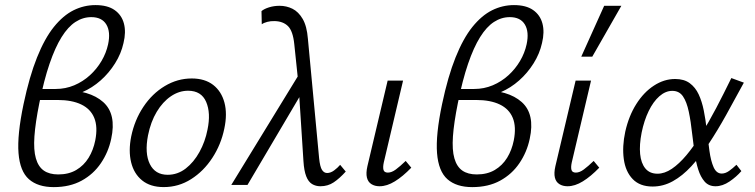

<svg xmlns="http://www.w3.org/2000/svg" viewBox="-20 -734 2995 762"><path d="M193.2 8.6Q130.4 8.6 94.8 -22.7Q59.2 -54.1 53.5 -126.3Q47.8 -198.5 73.4 -320.5Q96.6 -430.4 126.9 -505.9Q157.1 -581.4 193.8 -627.1Q230.6 -672.7 272 -693.3Q313.5 -713.8 358.8 -713.8Q406.7 -713.8 434.7 -694.2Q462.8 -674.6 471.8 -640.7Q480.8 -606.7 470.1 -563Q460.8 -521.1 436.8 -482.8Q412.9 -444.5 379.4 -414.8Q345.9 -385.1 306.1 -368Q266.3 -350.9 223.6 -350.9L227.7 -376.6Q336.1 -376.6 389.5 -329Q442.9 -281.4 421.3 -182.9Q410.1 -130.1 380.5 -86.5Q351 -42.8 304.1 -17.1Q257.2 8.6 193.2 8.6ZM211.1 -41.7Q252.7 -41.7 282.7 -59.4Q312.7 -77.1 331.6 -107.7Q350.4 -138.3 358.1 -177Q368.6 -230.6 354.1 -266Q339.7 -301.4 302.6 -319.3Q265.4 -337.2 208.6 -337.2H128.8L138 -380.9H201Q239.9 -380.9 274.6 -395.5Q309.3 -410.2 336.8 -435.3Q364.3 -460.3 382.9 -492Q401.5 -523.6 409 -558.1Q419.6 -607.6 402 -636.8Q384.4 -666 342.3 -666Q309 -666 279.5 -646.9Q250 -627.8 224.4 -586.7Q198.8 -545.7 176.7 -481Q154.5 -416.2 136.1 -324.7Q120.4 -246.8 116.6 -192.7Q112.8 -138.7 122.4 -105.5Q131.9 -72.3 153.9 -57Q175.9 -41.7 211.1 -41.7Z M629.9 8.5Q576.9 8.5 544.2 -17.9Q511.5 -44.3 500.4 -89.9Q489.3 -135.5 500.7 -192.4Q514.2 -257.8 549.1 -310.1Q584 -362.5 634.1 -392.5Q684.3 -422.6 741 -422.6Q792.8 -422.6 825.9 -397.1Q858.9 -371.5 870.8 -326.7Q882.7 -281.9 870.2 -223.3Q857.2 -160.2 822.7 -107.4Q788.3 -54.6 738.6 -23.1Q689 8.5 629.9 8.5ZM645.5 -40.3Q684.8 -40.3 717 -65.1Q749.1 -89.9 771.7 -130.9Q794.3 -171.9 803.5 -219.5Q817.3 -285.3 798.2 -329.6Q779.1 -373.9 726.4 -373.9Q690.6 -373.9 658.2 -351.9Q625.8 -329.9 602 -290.2Q578.2 -250.5 567.4 -196.7Q553.7 -125.5 574.7 -82.9Q595.7 -40.3 645.5 -40.3Z M1251.5 5.2Q1233.2 5.2 1218.5 -3.6Q1203.8 -12.5 1195.3 -34.3Q1186.7 -56.2 1184.3 -94.7L1164.8 -397.3L1147.9 -559.1Q1142.5 -611.2 1122.8 -630.5Q1103 -649.7 1069.6 -650.3Q1054.5 -650.8 1040.8 -647.2Q1027 -643.6 1018.9 -637.7L1017.8 -689.9Q1028.3 -698.8 1047.8 -704.9Q1067.4 -711 1089.7 -711Q1116.8 -711 1140.6 -699.3Q1164.5 -687.5 1181.2 -659Q1198 -630.5 1202 -579.7L1246.5 -106.1Q1250 -71.8 1258 -59.6Q1266 -47.4 1278.2 -47.4Q1292.2 -47.4 1306.1 -57.7Q1320 -68 1330 -79.8L1352.2 -53.1Q1327.5 -25.7 1304.4 -10.3Q1281.3 5.2 1251.5 5.2ZM897.9 0 1173.9 -450.6 1185.8 -378.7 962.2 0Z M1486.5 5.2Q1467.5 5.2 1454 -3.3Q1440.5 -11.7 1436.2 -29.2Q1431.9 -46.7 1438.1 -74.1L1518.5 -414.2H1579.7L1503.1 -89Q1499.1 -70.5 1502 -59.8Q1505 -49 1519.5 -49Q1534.3 -49 1551 -61.4Q1567.8 -73.8 1590.1 -95.3L1612.3 -68.5Q1578.7 -33.7 1547.2 -14.3Q1515.7 5.2 1486.5 5.2Z M1854.2 8.6Q1791.4 8.6 1755.8 -22.7Q1720.2 -54.1 1714.5 -126.3Q1708.8 -198.5 1734.4 -320.5Q1757.6 -430.4 1787.9 -505.9Q1818.1 -581.4 1854.8 -627.1Q1891.6 -672.7 1933 -693.3Q1974.5 -713.8 2019.8 -713.8Q2067.7 -713.8 2095.7 -694.2Q2123.8 -674.6 2132.8 -640.7Q2141.8 -606.7 2131.1 -563Q2121.8 -521.1 2097.8 -482.8Q2073.9 -444.5 2040.4 -414.8Q2006.9 -385.1 1967.1 -368Q1927.3 -350.9 1884.6 -350.9L1888.7 -376.6Q1997.1 -376.6 2050.5 -329Q2103.9 -281.4 2082.3 -182.9Q2071.1 -130.1 2041.5 -86.5Q2012 -42.8 1965.1 -17.1Q1918.2 8.6 1854.2 8.6ZM1872.1 -41.7Q1913.7 -41.7 1943.7 -59.4Q1973.7 -77.1 1992.6 -107.7Q2011.4 -138.3 2019.1 -177Q2029.6 -230.6 2015.1 -266Q2000.7 -301.4 1963.6 -319.3Q1926.4 -337.2 1869.6 -337.2H1789.8L1799 -380.9H1862Q1900.9 -380.9 1935.6 -395.5Q1970.3 -410.2 1997.8 -435.3Q2025.3 -460.3 2043.9 -492Q2062.5 -523.6 2070 -558.1Q2080.6 -607.6 2063 -636.8Q2045.4 -666 2003.3 -666Q1970 -666 1940.5 -646.9Q1911 -627.8 1885.4 -586.7Q1859.8 -545.7 1837.7 -481Q1815.5 -416.2 1797.1 -324.7Q1781.4 -246.8 1777.6 -192.7Q1773.8 -138.7 1783.4 -105.5Q1792.9 -72.3 1814.9 -57Q1836.9 -41.7 1872.1 -41.7Z M2232.5 5.2Q2213.5 5.2 2200 -3.3Q2186.5 -11.7 2182.2 -29.2Q2177.9 -46.7 2184.1 -74.1L2264.5 -414.2H2325.7L2249.1 -89Q2245.1 -70.5 2248 -59.8Q2251 -49 2265.5 -49Q2280.3 -49 2297 -61.4Q2313.8 -73.8 2336.1 -95.3L2358.3 -68.5Q2324.7 -33.7 2293.2 -14.3Q2261.7 5.2 2232.5 5.2ZM2286.9 -509.1 2377.8 -711H2446L2330.6 -509.1Z M2570 6.3Q2519.4 6.3 2491 -23.3Q2462.5 -52.8 2455.7 -102.6Q2448.8 -152.5 2461.5 -211.5Q2475.6 -274.3 2505.4 -321.2Q2535.1 -368.2 2575.4 -394.3Q2615.6 -420.5 2659.5 -420.5Q2694.9 -420.5 2717.4 -403.9Q2739.8 -387.4 2752.9 -359.4Q2765.9 -331.4 2773.1 -295.5Q2780.3 -259.7 2784.7 -220.2Q2790.2 -175.5 2795.6 -135.3Q2801.1 -95.2 2812.2 -70.2Q2823.4 -45.2 2844.3 -45.2Q2858.7 -45.2 2873.5 -55.6Q2888.2 -66 2902.8 -80.1L2922.3 -55Q2903.3 -32.8 2875.5 -13.8Q2847.6 5.2 2819.7 5.2Q2792.8 5.2 2776.5 -13.3Q2760.3 -31.8 2750.9 -61.8Q2741.5 -91.8 2736.4 -128.1Q2731.4 -164.4 2727.4 -200Q2721.9 -251.7 2713.6 -290.7Q2705.4 -329.7 2690.6 -351.5Q2675.8 -373.4 2648.1 -373.4Q2621.3 -373.4 2596.9 -352Q2572.5 -330.5 2554.4 -293.2Q2536.3 -255.9 2526.5 -207.8Q2517 -159.5 2520.5 -122.9Q2524.1 -86.2 2541.3 -65.4Q2558.5 -44.6 2589.6 -44.6Q2617.5 -44.6 2646.3 -64Q2675.1 -83.4 2704.3 -118.2Q2733.5 -153 2763 -200.7Q2792.5 -248.5 2822.4 -305.2Q2852.2 -362 2882.5 -424.2L2932.2 -406Q2895.9 -338.7 2861.7 -277.3Q2827.5 -215.8 2793.1 -163.9Q2758.7 -111.9 2723.6 -74Q2688.5 -36 2650.4 -14.9Q2612.3 6.3 2570 6.3Z"/></svg>

Font: Ysabeau
Style: Bold Italic
Weight: 700
Italic angle: -12°
Designer: Christian Thalmann (Catharsis Fonts)
Version: Version 2.002